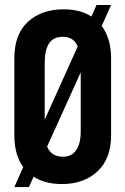

<svg xmlns="http://www.w3.org/2000/svg" viewBox="-20 -738 508 778"><path d="M392.1 -632.8Q430.2 -581.5 430.2 -501V-189.9Q430.2 -94.2 374.5 -43Q319.3 7.8 231 7.8Q162.6 7.8 116.2 -22L97.2 20H38.1L74.2 -61Q38.1 -110.4 38.1 -189.9V-501Q38.1 -599.1 92.8 -649.4Q147.9 -700.2 237.8 -700.2Q305.7 -700.2 350.1 -670.9L371.1 -717.8H430.2ZM161.1 -252.9 294.9 -549.8Q278.8 -588.9 234.9 -588.9Q196.3 -588.9 178.7 -562Q161.1 -535.2 161.1 -481ZM307.1 -444.8 170.9 -144Q188 -103 234.9 -103Q270.5 -103 288.6 -129.4Q307.1 -156.2 307.1 -204.1Z"/></svg>

Font: D-DIN Condensed
Style: DINCondensed-Bold
Weight: 700
Width: 3
Designer: Charles Nix
Foundry: Datto Inc.
Version: Version 1.10